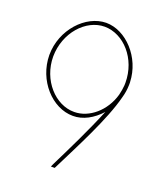

<svg xmlns="http://www.w3.org/2000/svg" viewBox="-137 -841 789 924"><g transform="rotate(20 257.5 -379.5)"><path d="M452.5 -513.8C452.5 -512.6 452.5 -511.3 452.5 -510C452.5 -508.4 452.5 -506.8 452.4 -505.1C451.9 -482.7 448.4 -461 442.4 -440.4C411 -315.7 316.4 -137.4 255.2 -14L252.6 -9H233.1L239.9 -24C286 -117 346.2 -239.3 389.6 -345.5C349.7 -301.2 300 -273.5 248.4 -274C142.5 -274 43.5 -381 42.5 -511C42.5 -641 143.5 -749 247.5 -750C349.1 -750 447.8 -646.1 452.3 -521H452.5ZM432.5 -510.5C432.3 -633.3 345.3 -729 247.5 -730C150.5 -730 63.5 -632 62.5 -511C62.5 -390 151.5 -293 248.4 -294C324.9 -294 398.5 -357.2 423.6 -445.8C428.1 -464.1 431 -481.1 432.1 -496.5C432.3 -501.1 432.5 -505.8 432.5 -510.5Z"/></g></svg>

Font: Nordica Plus
Style: NordicaClassicUltraLightCond
Weight: 300
Version: Version 1.01